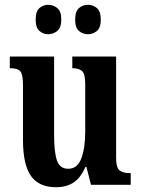

<svg xmlns="http://www.w3.org/2000/svg" viewBox="-20 -772 588 802"><path d="M214 10Q142 10 109 -37.5Q76 -85 76 -187V-417Q76 -461 65 -474Q54 -487 24 -487H21V-536H206V-207Q206 -136 218 -101.5Q230 -67 265 -67Q303 -67 319.5 -110Q336 -153 336 -223V-420Q336 -465 322 -476Q308 -487 285 -487H282V-536H465V-114Q465 -70 480.5 -59.5Q496 -49 519 -49H526V0H360L341 -75H337Q317 -29 287 -9.5Q257 10 214 10ZM348 -629Q326 -629 310 -642.5Q294 -656 294 -690Q294 -725 310 -738.5Q326 -752 348 -752Q368 -752 384.5 -738.5Q401 -725 401 -690Q401 -656 384.5 -642.5Q368 -629 348 -629ZM181 -629Q161 -629 145 -642.5Q129 -656 129 -690Q129 -725 145 -738.5Q161 -752 181 -752Q202 -752 219 -738.5Q236 -725 236 -690Q236 -656 219 -642.5Q202 -629 181 -629Z"/></svg>

Font: Noto Serif Thai ExtraCondensed
Style: Bold
Weight: 700
Width: 2
Designer: Monotype Design Team
Foundry: Monotype Imaging Inc.
Version: Version 2.002; ttfautohint (v1.8.4.7-5d5b)